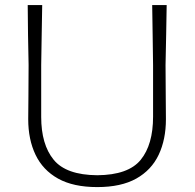

<svg xmlns="http://www.w3.org/2000/svg" viewBox="-20 -733 772 762"><path d="M366 9.5Q271 9.5 210.5 -24.2Q150 -58 121 -118.8Q92 -179.5 92 -260Q92 -292.5 92.8 -351.5Q93.5 -410.5 93.5 -475Q92 -540.5 91.2 -596.5Q90.5 -652.5 90 -713H147.5Q146.5 -652.5 145.5 -596.8Q144.5 -541 143.5 -475V-269Q143.5 -159.5 193 -99Q242.5 -38.5 366 -37.5Q489.5 -38.5 538.5 -98.8Q587.5 -159 587.5 -270V-475Q586.5 -541 585.8 -596.8Q585 -652.5 584 -713H641.5Q640.5 -652.5 639.5 -596.8Q638.5 -541 637 -475Q637 -410.5 637.8 -351.5Q638.5 -292.5 638.5 -260Q638.5 -179.5 609.8 -118.8Q581 -58 520.8 -24.2Q460.5 9.5 366 9.5Z"/></svg>

Font: Commissioner Loud ExtraLight
Style: Regular
Weight: 200
Designer: Kostas Bartsokas
Foundry: Kostas Bartsokas
Version: Version 1.000; ttfautohint (v1.8.3)